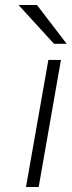

<svg xmlns="http://www.w3.org/2000/svg" viewBox="-20 -752 288 772"><path d="M84.5 0 174.5 -511H225L135.5 0ZM197 -576 54.5 -732H128.5L248 -576Z"/></svg>

Font: Overpass ExtraLight
Style: Italic
Weight: 250
Italic angle: -10°
Designer: Delve Withrington, Dave Bailey, Thomas Jockin
Foundry: Delve Fonts LLC
Version: Version 4.000